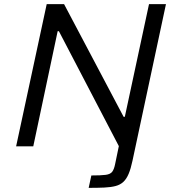

<svg xmlns="http://www.w3.org/2000/svg" viewBox="-20 -708 838 929"><path d="M409 201 422 141Q469 141 491.5 138Q514 135 523 123Q532 111 537 86L555 -1L265 -557H259L141 0H58L206 -688H290L578 -143H584L701 -688H783L621 70Q613 108 602.5 133Q592 158 577 172Q562 186 539.5 192Q517 198 485 199.5Q453 201 409 201Z"/></svg>

Font: Saira SemiExpanded
Style: Italic
Weight: 400
Width: 6
Italic angle: -12°
Designer: Hector Gatti with collaboration of the Omnibus-Type team
Foundry: Omnibus-Type
Version: Version 1.101